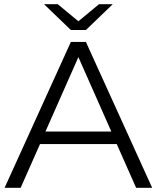

<svg xmlns="http://www.w3.org/2000/svg" viewBox="-20 -901 753 921"><path d="M2 0H79L172 -210H540L633 0H710L392 -700H320ZM320 -757H392L521 -881H455L356 -799L257 -881H191ZM198 -270 356 -627 514 -270Z"/></svg>

Font: Chess Sans
Style: Regular
Weight: 400
Designer: Wolf Bōese
Foundry: Wolf Bōese
Version: Version 7.223;Glyphs 3.3 (3306)